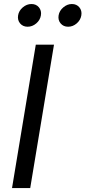

<svg xmlns="http://www.w3.org/2000/svg" viewBox="-20 -954 433 974"><path d="M253.9 -727.5 133.3 0H41L161.6 -727.5ZM325.7 -818.4Q301.8 -818.4 287.6 -835.2Q273.4 -852.1 277.3 -876Q281.2 -899.9 301.3 -916.7Q321.3 -933.6 344.7 -933.6Q368.7 -933.6 382.6 -916.7Q396.5 -899.9 392.6 -876Q388.7 -852.1 369.1 -835.2Q349.6 -818.4 325.7 -818.4ZM120.1 -818.4Q96.2 -818.4 82 -835.2Q67.9 -852.1 71.8 -876Q75.7 -899.9 95.7 -916.7Q115.7 -933.6 139.6 -933.6Q163.6 -933.6 177.5 -916.7Q191.4 -899.9 187.5 -876Q183.6 -852.1 163.8 -835.2Q144 -818.4 120.1 -818.4Z"/></svg>

Font: Inter 16pt
Style: Italic
Weight: 400
Italic angle: -9.3988°
Version: Version 4.001;git-66647c0bb